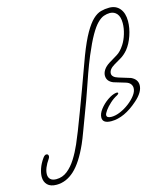

<svg xmlns="http://www.w3.org/2000/svg" viewBox="-469 -760 1046 1195"><g transform="rotate(-15 54.0 -163.0)"><path d="M-253 327Q-292 327 -311.5 307.5Q-331 288 -331 256Q-331 233 -321 203.5Q-311 174 -289 143Q-278 128 -268 128Q-254 128 -254 143Q-254 149 -259 157Q-296 210 -296 249Q-296 269 -283.5 281Q-271 293 -246 293Q-206 293 -174.5 268Q-143 243 -117.5 202.5Q-92 162 -72 116Q-60 89 -40 38.5Q-20 -12 3 -74Q28 -139 51.5 -204Q75 -269 94.5 -322Q114 -375 125 -405Q158 -491 186.5 -540.5Q215 -590 241 -614.5Q267 -639 293 -646Q319 -653 347 -653Q390 -653 414.5 -623.5Q439 -594 439 -543Q439 -498 422.5 -450Q406 -402 380 -370Q358 -344 333 -329.5Q308 -315 288 -303Q251 -281 251 -254Q251 -230 291 -218L366 -195Q406 -176 406 -139Q406 -94 351 -46Q262 33 179 33Q123 33 123 -4Q123 -29 144 -56.5Q165 -84 195 -105Q225 -126 251 -130H256Q264 -130 264 -125Q264 -119 253 -113Q229 -101 206.5 -80.5Q184 -60 170 -40.5Q156 -21 156 -11Q156 7 187 7Q213 7 243.5 -6Q274 -19 301.5 -40Q329 -61 347 -85Q365 -109 365 -131Q365 -146 355.5 -158Q346 -170 325 -176L252 -198Q212 -214 212 -251Q212 -269 224 -287.5Q236 -306 261 -322Q290 -340 315.5 -355Q341 -370 365 -407Q382 -433 393 -469.5Q404 -506 404 -539Q404 -579 387.5 -599Q371 -619 343 -620Q323 -620 303 -613Q283 -606 261 -584Q239 -562 213.5 -517.5Q188 -473 156 -397Q134 -344 116 -293.5Q98 -243 79.5 -188.5Q61 -134 36 -69Q12 -6 -6.5 44.5Q-25 95 -38 124Q-86 231 -138.5 279Q-191 327 -253 327Z"/></g></svg>

Font: Oooh Baby
Style: Regular
Weight: 400
Designer: Robert E. Leuschke
Foundry: Robert E. Leuschke
Version: Version 1.011; ttfautohint (v1.8.3)